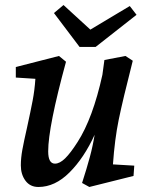

<svg xmlns="http://www.w3.org/2000/svg" viewBox="-20 -733 595 765"><path d="M63 -74Q63 -103 69 -136Q75 -169 88 -226Q102 -290 110 -332Q118 -374 121 -419L43 -424V-466L215 -510L243 -487Q172 -227 172 -130Q172 -81 199 -81Q218 -81 239.5 -102Q261 -123 289 -167Q350 -262 388 -435L396 -494L480 -510L509 -491Q469 -334 453 -256Q437 -178 430 -78L515 -73L512 -32L336 12L307 -4Q326 -63 338 -107.5Q350 -152 357 -196Q315 -104 257 -46Q199 12 133 12Q100 12 81.5 -13Q63 -38 63 -74ZM524 -674 361 -546H297L195 -681L233 -713L340 -615L497 -709Z"/></svg>

Font: Andada Pro SemiBold
Style: Italic
Weight: 600
Italic angle: -6.99998°
Designer: Carolina Giovagnoli
Foundry: Huerta Tipografica
Version: Version 3.005